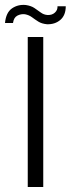

<svg xmlns="http://www.w3.org/2000/svg" viewBox="-55 -748 283 768"><path d="M56 0V-600H118V0ZM-35 -656Q-31 -698 -7 -714.5Q17 -731 48 -728Q69 -725 82.5 -716Q96 -707 108 -698Q120 -689 135 -688Q153 -687 164.5 -697.5Q176 -708 175 -723H208Q208 -687 186.5 -668.5Q165 -650 133 -651Q112 -653 98.5 -661.5Q85 -670 73 -679Q61 -688 45 -691Q29 -693 14.5 -685.5Q0 -678 -3 -656Z"/></svg>

Font: Big Shoulders Text Light
Style: Regular
Weight: 300
Designer: Patric King
Foundry: XO Type Co
Version: Version 1.000; ttfautohint (v1.8.2)